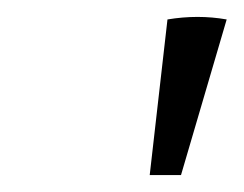

<svg xmlns="http://www.w3.org/2000/svg" viewBox="-20 -695 289 227"><path d="M157 -488 178 -672Q214 -678 248 -672L194 -488Z"/></svg>

Font: Piazzolla 8pt ExtraLight
Style: Italic
Weight: 250
Italic angle: -11.3°
Designer: Juan Pablo del Peral
Foundry: Huerta Tipografica
Version: Version 2.001